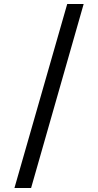

<svg xmlns="http://www.w3.org/2000/svg" viewBox="-20 -812 489 957"><path d="M315 -792H397L135 125H52Z"/></svg>

Font: usinhala25
Style: Book
Weight: 400
Designer: Jelle Bosma - Monotype Design Team
Foundry: Monotype Imaging Inc.
Version: Version 2.003